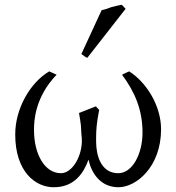

<svg xmlns="http://www.w3.org/2000/svg" viewBox="-20 -772 740 807"><path d="M523 -472C502 -462 523 -473 493 -458C546 -386 579 -312 579 -215C579 -124 536 -44 477 -44C403 -44 384 -121 384 -177V-196C384 -226 387 -259 395 -300L397 -310C396 -310 386 -322 383 -325L312 -297C315 -277 317 -272 320 -246L322 -210C324 -198 324 -186 324 -174C321 -107 281 -44 236 -44C168 -44 123 -124 123 -224V-229C123 -261 126 -363 218 -458C212 -461 193 -469 187 -472C107 -425 44 -316 44 -207C44 -51 128 15 206 15C294 15 332 -46 352 -101C364 -45 402 15 478 15C552 15 657 -70 657 -229C657 -326 597 -425 523 -472ZM347 -529 508 -735 492 -752C483 -750 483 -750 472 -748L448 -742L426 -734C419 -732 412 -730 407 -729L322 -545C330 -540 339 -531 347 -529Z"/></svg>

Font: Temporarium
Style: Regular
Weight: 400
Version: Version 1.1